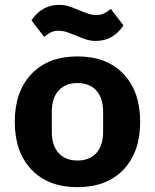

<svg xmlns="http://www.w3.org/2000/svg" viewBox="-20 -761 640 793"><path d="M41 -258Q41 -383 110 -455.5Q179 -528 300 -528Q421 -528 490 -455.5Q559 -383 559 -258Q559 -133 490 -60.5Q421 12 300 12Q179 12 110 -60.5Q41 -133 41 -258ZM406 -217V-299Q406 -356 378 -387Q350 -418 300 -418Q250 -418 222 -387Q194 -356 194 -299V-217Q194 -160 222 -129Q250 -98 300 -98Q350 -98 378 -129Q406 -160 406 -217ZM299 -612Q270 -624 254 -629Q238 -634 221 -634Q204 -634 191.5 -628Q179 -622 162 -609L110 -677Q153 -741 224 -741Q244 -741 261 -736Q278 -731 301 -721Q330 -709 346 -704Q362 -699 379 -699Q396 -699 408.5 -705Q421 -711 438 -724L490 -656Q447 -592 376 -592Q356 -592 339 -597Q322 -602 299 -612Z"/></svg>

Font: iA Writer Duo S
Style: Bold
Weight: 700
Designer: Mike Abbink, Paul van der Laan, Pieter van Rosmalen, Oliver Reichenstein
Foundry: Bold Monday and Information Architects Inc.
Version: Version 2.000